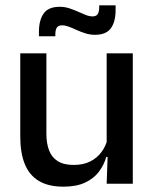

<svg xmlns="http://www.w3.org/2000/svg" viewBox="-20 -689 580 720"><path d="M154 -489V-187Q154 -152 163.8 -125.8Q173.5 -99.5 196 -85Q218.5 -70.5 256.5 -70.5Q292.5 -70.5 318.2 -83.5Q344 -96.5 360.5 -118.8Q377 -141 383.5 -168.5L399.5 -100.5H378.5Q370 -70 350.5 -44.5Q331 -19 298.5 -4Q266 11 218 11Q161 11 125.2 -10.8Q89.5 -32.5 72.8 -74.2Q56 -116 56 -176V-489ZM478 -489V0H380L384 -114.5L380 -120.5V-489ZM336 -558.5Q318 -558.5 301 -563.8Q284 -569 268.2 -576.2Q252.5 -583.5 238.5 -588.8Q224.5 -594 212.5 -594Q199 -594 193.2 -585.5Q187.5 -577 187.5 -560V-553H126V-570Q126 -613.5 143.8 -638.5Q161.5 -663.5 204 -663.5Q222.5 -663.5 239.5 -658Q256.5 -652.5 272 -645.5Q287.5 -638.5 301.2 -633Q315 -627.5 327 -627.5Q341 -627.5 346.5 -636.2Q352 -645 352 -662V-669H413.5V-651.5Q413.5 -607.5 395.8 -583Q378 -558.5 336 -558.5Z"/></svg>

Font: Anek Latin Medium
Style: Regular
Weight: 500
Designer: Yesha Goshar
Foundry: Ek Type
Version: Version 1.003